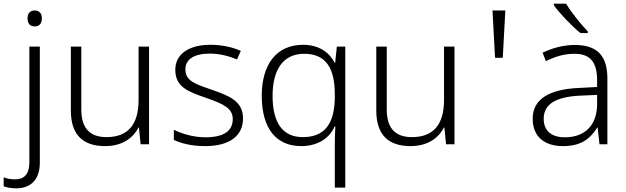

<svg xmlns="http://www.w3.org/2000/svg" viewBox="-72 -786 3411 1046"><path d="M78 -686C78 -658 92 -642 117 -642C142 -642 156 -658 156 -686C156 -713 142 -729 117 -729C92 -729 78 -713 78 -686ZM17 240C98 240 145 190 145 100V-532H88V99C88 163 59 191 11 191C-12 191 -32 188 -52 180V229C-35 235 -13 240 17 240Z M740 -532H683V-242C683 -107 625 -39 508 -39C418 -39 371 -87 371 -189V-532H314V-184C314 -53 378 10 501 10C592 10 653 -33 682 -91H685L694 0H740Z M1252 -141C1252 -235 1177 -264 1082 -297C990 -329 938 -345 938 -408C938 -464 987 -494 1071 -494C1124 -494 1178 -480 1219 -462L1240 -509C1194 -529 1138 -542 1074 -542C958 -542 883 -492 883 -406C883 -313 951 -287 1050 -253C1146 -220 1196 -196 1196 -137C1196 -76 1152 -38 1047 -38C984 -38 922 -56 875 -79V-24C914 -5 972 10 1046 10C1177 10 1252 -45 1252 -141Z M1752 4V236H1809V-532H1763L1754 -444H1751C1724 -498 1668 -542 1579 -542C1433 -542 1354 -433 1354 -265C1354 -84 1434 10 1569 10C1662 10 1725 -36 1751 -97H1755C1753 -69 1752 -24 1752 4ZM1578 -39C1467 -39 1413 -118 1413 -264C1413 -407 1471 -493 1585 -493C1703 -493 1752 -416 1752 -271V-257C1751 -116 1700 -39 1578 -39Z M2404 -532H2347V-242C2347 -107 2289 -39 2172 -39C2082 -39 2035 -87 2035 -189V-532H1978V-184C1978 -53 2042 10 2165 10C2256 10 2317 -33 2346 -91H2349L2358 0H2404Z M2625 -471H2667L2681 -729H2611Z M3012 -766H2945V-758C2974 -717 3040 -646 3090 -606H3130V-615C3092 -654 3038 -722 3012 -766ZM3059 -541C2995 -541 2934 -523 2884 -499L2902 -453C2953 -478 3002 -493 3057 -493C3138 -493 3181 -454 3181 -349V-312L3084 -307C2918 -300 2830 -245 2830 -139C2830 -43 2893 10 2995 10C3094 10 3143 -30 3181 -90H3184L3194 0H3237V-358C3237 -485 3179 -541 3059 -541ZM3091 -265 3181 -269V-217C3180 -105 3116 -38 3005 -38C2933 -38 2890 -73 2890 -139C2890 -219 2956 -259 3091 -265Z"/></svg>

Font: Noto Sans Bengali Light
Style: Regular
Weight: 300
Designer: Jelle Bosma - Monotype Design Team
Foundry: Monotype Imaging Inc.
Version: Version 2.003